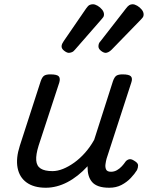

<svg xmlns="http://www.w3.org/2000/svg" viewBox="-20 -864 694 901"><path d="M195 17Q139 17 105 -7.5Q71 -32 62.5 -76.5Q54 -121 73 -180L171 -483Q178 -503 187.5 -509Q197 -515 216 -515Q248 -515 256 -505.5Q264 -496 258 -476L161 -180Q148 -138 150 -111.5Q152 -85 171 -73Q190 -61 226 -61Q250 -61 276 -71.5Q302 -82 328.5 -101Q355 -120 379 -147Q403 -174 422 -208L510 -483Q517 -503 526.5 -509Q536 -515 555 -515Q586 -515 594.5 -505.5Q603 -496 596 -476L480 -119Q477 -108 475 -93.5Q473 -79 478 -68.5Q483 -58 501 -58Q516 -58 529 -65.5Q542 -73 552 -84Q562 -95 568 -104Q573 -112 584 -116Q595 -120 611 -109Q628 -99 628 -88Q628 -77 623 -66Q612 -48 593.5 -28.5Q575 -9 550 4Q525 17 493 17Q463 17 443 10Q423 3 412 -10Q401 -23 396 -40Q391 -57 391 -78V-84Q369 -60 345 -41Q321 -22 296 -9Q271 4 245.5 10.5Q220 17 195 17ZM303 -616Q294 -616 281.5 -625.5Q269 -635 269 -646Q269 -653 272 -659Q275 -665 279 -671L384 -824Q393 -837 400 -840.5Q407 -844 416 -844Q426 -844 438 -837Q450 -830 459 -819Q468 -808 468 -796Q468 -788 464.5 -783.5Q461 -779 456 -773L332 -631Q325 -622 317 -619Q309 -616 303 -616ZM476 -616Q466 -616 454 -625.5Q442 -635 442 -646Q442 -653 444 -659Q446 -665 452 -671L571 -824Q580 -836 587 -840Q594 -844 602 -844Q612 -844 624 -837Q636 -830 645 -819Q654 -808 654 -796Q654 -788 650.5 -783Q647 -778 642 -773L504 -631Q496 -623 488.5 -619.5Q481 -616 476 -616Z"/></svg>

Font: Playwrite RO
Style: Regular
Weight: 400
Designer: Veronika Burian, José Scaglione
Foundry: TypeTogether
Version: Version 1.002